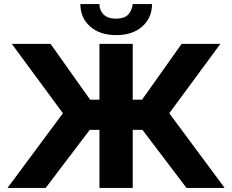

<svg xmlns="http://www.w3.org/2000/svg" viewBox="-20 -926 1144 946"><path d="M17 0 290 -368 38 -710H229L424 -435H470V-710H634V-435H680L875 -710H1066L814 -368L1087 0H899L682 -286H634V0H470V-286H422L205 0ZM552 -753Q472 -753 424 -795.5Q376 -838 376 -906H470Q470 -875 490.5 -854.5Q511 -834 552 -834Q592 -834 611 -853.5Q630 -873 634 -906H729Q729 -838 681 -795.5Q633 -753 552 -753Z"/></svg>

Font: Raleway ExtraBold
Style: Regular
Weight: 800
Designer: Matt McInerney, Pablo Impallari, Rodrigo Fuenzalida
Foundry: Matt McInerney, Pablo Impallari, Rodrigo Fuenzalida
Version: Version 4.026